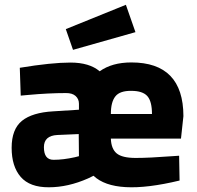

<svg xmlns="http://www.w3.org/2000/svg" viewBox="-20 -773 824 805"><path d="M255.9 -650.9 507.8 -752.9 547.9 -638.2 286.1 -564ZM444.8 -294.9H617.2Q617.2 -348.1 597.7 -370.1Q578.1 -392.1 530.3 -392.1Q482.4 -392.6 463.9 -369.1Q444.8 -345.7 444.8 -294.9ZM164.1 -155.8Q164.1 -102.5 205.1 -103Q245.1 -103 293.9 -113.8L311 -118.2L310.1 -210.9L220.2 -207Q164.1 -204.1 164.1 -155.8ZM703.1 -118.2 731 -120.1 732.9 -16.1Q461.9 49.3 372.1 -36.1L349.1 -24.9Q265.1 12.2 185.1 12.2Q105 12.7 66.9 -31.2Q28.8 -75.2 28.8 -153.3Q28.8 -231.4 72.3 -266.6Q115.7 -301.3 203.1 -306.2L311 -313V-337.9Q311 -357.9 296.9 -370.6Q282.7 -383.3 255.9 -382.8Q184.1 -382.8 99.1 -375L66.9 -372.1L63 -488.8Q195.8 -510.7 275.4 -510.7Q355 -510.7 397.9 -474.1Q449.7 -511.2 530.8 -511.2Q748.5 -511.2 749 -286.1L738.8 -191.9H444.8Q446.3 -148.9 469.2 -129.9Q492.2 -110.8 548.8 -110.8Q605.5 -110.8 703.1 -118.2Z"/></svg>

Font: TitilliumWeb-Bold
Style: Bold
Weight: 700
Version: Version 1.001;PS 57.000;hotconv 1.0.70;makeotf.lib2.5.55311